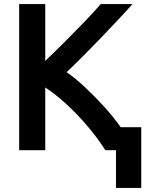

<svg xmlns="http://www.w3.org/2000/svg" viewBox="-20 -725 713 942"><path d="M74 12H202V-296Q254 -262 308 -212Q362 -162 411 -104Q460 -46 497 12H549V197H673V-101H572Q537 -151 491 -201.5Q445 -252 397.5 -296.5Q350 -341 307 -371Q345 -407 388 -450Q431 -493 474.5 -538.5Q518 -584 558.5 -627Q599 -670 630 -705H474Q439 -664 391 -614.5Q343 -565 293.5 -515.5Q244 -466 202 -426V-705H74Z"/></svg>

Font: Repo DemiBold
Style: Regular
Weight: 600
Designer: Stefan Peev
Foundry: Context Ltd
Version: Version 1.502